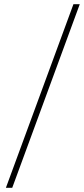

<svg xmlns="http://www.w3.org/2000/svg" viewBox="-20 -730 400 910"><path d="M8 160 328 -710H358L38 160Z"/></svg>

Font: Source Sans 3 Variable
Style: Regular
Weight: 200
Designer: Paul D. Hunt
Foundry: Adobe Systems Incorporated
Version: Version 3.026